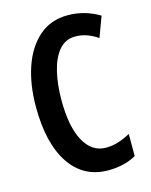

<svg xmlns="http://www.w3.org/2000/svg" viewBox="-112 -798 692 880"><g transform="rotate(-15 234.5 -357.5)"><path d="M303 -622Q256 -622 226 -586.5Q196 -551 181.5 -490.5Q167 -430 167 -356Q167 -230 204.5 -161.5Q242 -93 309 -93Q340 -93 369 -102.5Q398 -112 425 -127V-22Q369 10 292 10Q176 10 111 -86Q46 -182 46 -357Q46 -462 74.5 -545Q103 -628 158.5 -676.5Q214 -725 295 -725Q375 -725 445 -683L409 -586Q385 -603 358.5 -612.5Q332 -622 303 -622Z"/></g></svg>

Font: Noto Sans Khmer UI ExtraCondensed SemiBold
Style: Regular
Weight: 600
Width: 2
Designer: Danh Hong and the Monotype Design Team
Foundry: Monotype Imaging Inc.
Version: Version 2.002; ttfautohint (v1.8.4.7-5d5b)